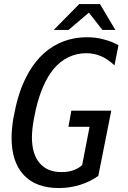

<svg xmlns="http://www.w3.org/2000/svg" viewBox="-20 -929 642 963"><path d="M249.5 -778.8 377.4 -908.7H481.4L558.6 -778.8H493.7L425.8 -865.7L323.7 -778.8ZM473.1 -46.9Q431.6 -17.1 380.6 -1.5Q329.6 14.2 275.4 14.2Q160.2 14.2 99.1 -51.3Q38.1 -116.7 38.1 -238.3Q38.1 -278.3 46.4 -332.5Q58.1 -396.5 72.5 -444.8Q86.9 -493.2 108.4 -536.6Q169.9 -661.6 274.9 -711.4Q340.3 -742.2 417 -742.2Q461.9 -742.2 498 -731.9Q540 -721.7 574.2 -702.1L554.2 -601.1Q522 -631.8 487.3 -647Q452.6 -662.1 413.1 -662.1Q365.7 -662.1 323.2 -642.1Q302.7 -632.3 283.2 -616.7Q263.7 -601.1 248 -582Q190.4 -510.7 160.2 -382.3Q147.9 -329.6 142.6 -282.7Q140.1 -254.4 140.1 -241.2Q140.1 -155.8 178.7 -111.3Q198.2 -88.4 225.3 -77.1Q252.4 -65.9 289.1 -65.9Q354 -65.9 392.1 -101.1L429.2 -293H323.2L337.9 -374H538.1Z"/></svg>

Font: Hack
Style: Italic
Weight: 400
Italic angle: -11°
Monospace: yes
Designer: Christopher Simpkins
Foundry: Christopher Simpkins
Version: Version 2.019; ttfautohint (v1.4.1) -l 4 -r 80 -G 350 -x 0 -